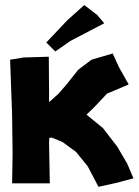

<svg xmlns="http://www.w3.org/2000/svg" viewBox="-20 -717 542 751"><path d="M19.5 -483.4 27.3 -269.5 29.3 -114.3 27.3 0H99.6H174.8L171.9 -158.2L172.9 -177.7L182.6 -178.7L223.6 -162.1L277.3 -123L323.2 -66.4L365.2 13.7L436.5 -2L502 -19.5L477.5 -77.1L438.5 -143.6L382.8 -215.8L318.4 -268.6L350.6 -299.8L398.4 -350.6L483.4 -386.7L445.3 -454.1L420.9 -507.8L337.9 -483.4L286.1 -444.3L241.2 -387.7L208 -349.6L171.9 -317.4V-353.5L170.9 -495.1L72.3 -492.2ZM309.6 -697.3 243.2 -637.7 161.1 -550.8 196.3 -515.6 254.9 -556.6 387.7 -626 360.4 -658.2Z"/></svg>

Font: MaokenAssortedSans-Lite
Style: Lite
Weight: 400
Version: Version 1.400